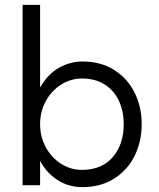

<svg xmlns="http://www.w3.org/2000/svg" viewBox="-20 -762 656 790"><path d="M489 -251Q489 -305 469 -347.5Q449 -390 410.5 -414.5Q372 -439 317 -439Q271 -439 231.5 -414Q192 -389 168.5 -346Q145 -303 145 -251Q145 -199 168.5 -156Q192 -113 231.5 -88Q271 -63 317 -63Q399 -63 444 -115.5Q489 -168 489 -251ZM563 -251Q563 -180 534 -121Q505 -62 449.5 -27Q394 8 318 8Q287 8 256.5 -2Q226 -12 196.5 -36Q167 -60 145 -100V0H73V-742H145V-402Q178 -459 224 -484Q270 -509 319 -509Q395 -509 450 -474Q505 -439 534 -380.5Q563 -322 563 -251Z"/></svg>

Font: SUIT Variable
Style: Regular
Weight: 400
Designer: Sunn Youn; Korean Glyphs from Source Han Sans (Sandoll Communications; Soo-young Jang, Joo-yeon Kang)
Foundry: Sunn
Version: Version 1.150;FEAKit 1.0